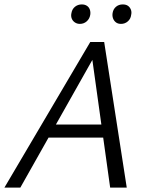

<svg xmlns="http://www.w3.org/2000/svg" viewBox="-21 -848 673 868"><path d="M477 0 391 -617H419L71 0H-1L387 -658H450L552 0ZM158 -226 191 -285H465L482 -226ZM340 -740Q327 -740 317 -747Q307 -754 303 -765Q299 -776 302 -789Q305 -807 318 -817.5Q331 -828 349 -828Q362 -828 371.5 -822Q381 -816 385 -805Q389 -794 387 -781Q384 -763 371 -751.5Q358 -740 340 -740ZM526 -740Q512 -740 503 -747Q494 -754 490 -765Q486 -776 488 -789Q491 -807 503.5 -817.5Q516 -828 534 -828Q548 -828 557 -822Q566 -816 570.5 -805Q575 -794 572 -781Q570 -763 557 -751.5Q544 -740 526 -740Z"/></svg>

Font: Ysabeau
Style: Italic
Weight: 400
Italic angle: -12°
Designer: Christian Thalmann (Catharsis Fonts)
Version: Version 2.000;gftools[0.9.27.dev2+g8671c4b]